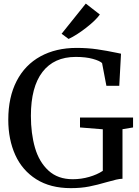

<svg xmlns="http://www.w3.org/2000/svg" viewBox="-20 -1012 755 1044"><path d="M25 -361Q25 -483.5 70.5 -571.5Q116 -659.5 200 -705.5Q284 -751.5 396.5 -751.5Q456 -751.5 507.8 -744Q559.5 -736.5 616.5 -724.5Q630 -721.5 638 -720L628.5 -545.5H558.5L535 -669Q522 -681.5 484.2 -692Q446.5 -702.5 391.5 -702.5Q274 -702.5 211 -620.8Q148 -539 148 -382Q148 -286 170.2 -208.8Q192.5 -131.5 243.5 -84.5Q294.5 -37.5 375.5 -37.5Q421.5 -37.5 464.8 -50Q508 -62.5 539 -83V-309L415 -319V-373H703.5V-319L646 -309.5V-40Q629.5 -39.5 611.5 -35.2Q593.5 -31 561.5 -22Q509 -6.5 464.8 2.2Q420.5 11 365 11Q254 11 177.5 -37.2Q101 -85.5 63 -169.5Q25 -253.5 25 -361ZM352.5 -800.5 315 -828.5 446.5 -992.5 523 -933Q500 -901 447.8 -860.5Q395.5 -820 353.5 -800.5Z"/></svg>

Font: Merriweather 12pt
Style: Regular
Weight: 400
Designer: Eben Sorkin
Foundry: Eben Sorkin
Version: Version 2.100